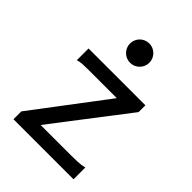

<svg xmlns="http://www.w3.org/2000/svg" viewBox="-210 -825 927 927"><g transform="rotate(45 254.0 -361.5)"><path d="M454.1 -498V-451.7L163.6 -73.2H373.5Q395 -73.2 417.2 -74.2Q439.5 -75.2 461.4 -80.6V0H51.3V-53.7L332 -424.8H141.6Q119.6 -424.8 99.6 -423.8Q79.6 -422.9 65.9 -417.5V-498ZM190.4 -656.7Q190.4 -670.4 195.6 -682.4Q200.7 -694.3 209.7 -703.4Q218.8 -712.4 230.7 -717.5Q242.7 -722.7 256.3 -722.7Q270 -722.7 282 -717.5Q293.9 -712.4 303 -703.4Q312 -694.3 317.1 -682.4Q322.3 -670.4 322.3 -656.7Q322.3 -643.1 317.1 -631.1Q312 -619.1 303 -610.1Q293.9 -601.1 282 -595.9Q270 -590.8 256.3 -590.8Q242.7 -590.8 230.7 -595.9Q218.8 -601.1 209.7 -610.1Q200.7 -619.1 195.6 -631.1Q190.4 -643.1 190.4 -656.7Z"/></g></svg>

Font: Andika
Style: Regular
Weight: 400
Designer: Victor Gaultney, Annie Olsen, Julie Remington, Don Collingsworth, Eric Hays
Foundry: SIL International
Version: Version 1.001